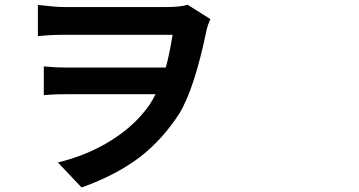

<svg xmlns="http://www.w3.org/2000/svg" viewBox="-20 -746 1540 824"><path d="M330.1 58.6 228.5 -48.8Q354.5 -79.1 458 -144Q561.5 -209 622.1 -296.9Q635.7 -317.4 647.5 -341.8H267.6Q214.8 -341.8 168 -337.9V-460.9Q216.8 -456.1 262.7 -456.1H691.4Q707 -510.7 720.7 -596.7H254.9Q195.3 -596.7 142.6 -590.8V-724.6Q146.5 -724.6 155.3 -723.6Q217.8 -715.8 253.9 -715.8H696.3Q753.9 -715.8 785.2 -725.6L882.8 -664.1Q872.1 -640.6 867.2 -620.1Q814.5 -364.3 749 -257.8Q679.7 -150.4 585.9 -76.2Q481.4 4.9 330.1 58.6Z"/></svg>

Font: Bpmf GenYo Gothic B
Style: B
Weight: 700
Foundry: But Ko
Version: Version 1.320